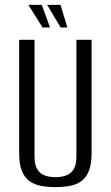

<svg xmlns="http://www.w3.org/2000/svg" viewBox="-20 -754 453 786"><path d="M206.7 12Q176 12 149.2 7.2Q122.3 2.4 101.8 -11.7Q81.3 -25.9 69.9 -53.4Q58.5 -80.9 58.5 -126.7V-591H121.3V-113.6Q121.3 -78.4 133.3 -60Q145.3 -41.6 164.6 -35.2Q183.9 -28.7 206.7 -28.7Q229.5 -28.7 249.2 -35.2Q268.8 -41.6 280.8 -60Q292.8 -78.4 292.8 -113.6V-591H354.9V-127Q354.9 -81.2 343.5 -53.5Q332.1 -25.9 311.9 -11.7Q291.8 2.4 264.6 7.2Q237.4 12 206.7 12ZM255.7 -641.7H228L173 -734.2H227.7ZM184.7 -641.7H154.1L96.2 -734.2H151Z"/></svg>

Font: Alumni Sans SC Thin
Style: Regular
Weight: 100
Designer: Robert E. Leuschke
Foundry: Robert E. Leuschke
Version: Version 1.018